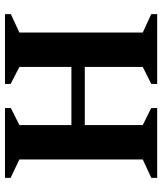

<svg xmlns="http://www.w3.org/2000/svg" viewBox="40 -692 652 772"><g transform="rotate(-90 366.0 -306.0)"><path d="M36.9 0V-23.7L110.9 -58V-554L36.9 -589.3V-612H317.6V-588.3L249.1 -554V-344.9H482.9V-554L414.4 -589.3V-612H695.1V-588.3L621.1 -554V-58L695.1 -24V0H414.4V-23.7L482.9 -58V-291.1H249.1V-58L317.6 -24V0Z"/></g></svg>

Font: Ancizar Serif Light
Style: Regular
Weight: 300
Designer: Cesar Puertas, Viviana Monsalve, Julian Moncada, Julian Prieto, Jose Castro, Felipe Aragon, Mariel Hernandez, Sara Alarc
Version: Version 8.100